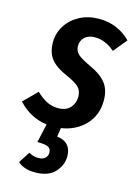

<svg xmlns="http://www.w3.org/2000/svg" viewBox="-142 -608 659 923"><g transform="rotate(15 187.5 -146.5)"><path d="M357 -169Q357 -96 311 -47.5Q265 1 192 12L185 56Q221 60 239 80.5Q257 101 257 135Q257 180 224.5 215Q192 250 126 250Q71 250 40 222L76 166Q100 179 124 179Q144 179 156.5 169Q169 159 169 140Q169 121 154 113.5Q139 106 100 106L121 13Q38 2 -22 -63L44 -129Q70 -104 96 -90.5Q122 -77 154 -77Q193 -77 213.5 -100Q234 -123 234 -154Q234 -184 217 -201.5Q200 -219 154 -239Q98 -263 73 -294.5Q48 -326 48 -377Q48 -422 72 -460Q96 -498 138.5 -520.5Q181 -543 234 -543Q282 -543 322 -526Q362 -509 392 -478L337 -411Q290 -452 238 -452Q206 -452 187.5 -435Q169 -418 169 -390Q169 -366 186.5 -350Q204 -334 250 -313Q304 -289 330.5 -256Q357 -223 357 -169Z"/></g></svg>

Font: Fira Sans Extra Condensed Medium
Style: Italic
Weight: 500
Width: 3
Italic angle: -8°
Designer: Carrois Corporate & Edenspiekermann AG
Foundry: Carrois Corporate GbR & Edenspiekermann AG
Version: Version 4.203